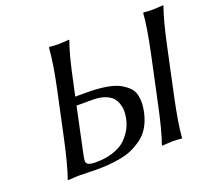

<svg xmlns="http://www.w3.org/2000/svg" viewBox="-112 -797 1056 949"><g transform="rotate(-20 416.0 -323.0)"><path d="M692.9 -445.8Q720.2 -575.2 725.1 -646L728 -648.9Q744.6 -646 778.3 -646Q778.3 -646 831.1 -648.9L831.5 -646Q807.1 -579.6 778.8 -445.8L726.6 -201.2Q699.2 -71.8 694.3 -1L691.4 2Q674.8 -1 641.1 -1Q641.1 -1 588.4 2V-1Q612.8 -68.8 640.6 -201.2ZM147.9 0Q147.9 0 93.3 2.9L92.8 0Q117.2 -67.9 145.5 -200.2L197.8 -444.8Q223.6 -566.9 229 -645L231.9 -647.9Q249.5 -645 283.2 -645Q283.2 -645 335.9 -647.9V-645Q311.5 -578.6 283.7 -444.8L268.1 -373H326.2Q385.7 -373 430.2 -365.5Q474.6 -357.9 500.7 -343.3Q526.9 -328.6 542.7 -311.5Q558.6 -294.4 563.2 -271.5Q567.9 -248.5 567.1 -228.3Q566.4 -208 561 -183.1Q552.2 -142.6 533.9 -111.3Q515.6 -80.1 489.3 -60.5Q462.9 -41 434.8 -28.1Q406.7 -15.1 371.3 -8.8Q335.9 -2.4 307.1 -0.2Q278.3 2 243.7 2Q224.6 2 193.1 1Q161.6 0 147.9 0ZM258.8 -329.1 207 -84Q203.6 -67.4 203.6 -56.2Q203.6 -44.9 215.1 -39.1Q226.6 -33.2 252.9 -33.2Q306.6 -33.2 347.9 -47.4Q389.2 -61.5 412.6 -85.4Q436 -109.4 448.7 -133.1Q461.4 -156.7 466.8 -183.1Q471.2 -203.1 471.4 -221.4Q471.7 -239.7 465.6 -260Q459.5 -280.3 446.3 -294.9Q433.1 -309.6 407 -319.3Q380.9 -329.1 343.8 -329.1Z"/></g></svg>

Font: Linux Biolinum
Style: Italic
Weight: 400
Italic angle: -12°
Designer: Philipp H. Poll
Foundry: Philipp H. Poll
Version: Version 1.1.3 ; ttfautohint (v0.9)